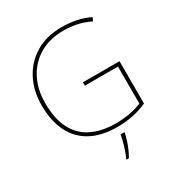

<svg xmlns="http://www.w3.org/2000/svg" viewBox="-216 -870 1152 1235"><g transform="rotate(-30 360.0 -252.5)"><path d="M367 -350H639V-36Q591 -13 533.5 -1.5Q476 10 417 10Q302 10 223 -32.5Q144 -75 103.5 -156.5Q63 -238 63 -355Q63 -461 106.5 -544.5Q150 -628 231 -677Q312 -726 424 -726Q481 -726 532.5 -715.5Q584 -705 631 -682L619 -657Q568 -682 519.5 -691.5Q471 -701 423 -701Q320 -701 245 -656Q170 -611 130 -533Q90 -455 90 -356Q90 -235 130.5 -160Q171 -85 245 -50Q319 -15 419 -15Q477 -15 525.5 -24.5Q574 -34 613 -50V-325H367ZM438 67Q432 93 423.5 119.5Q415 146 404 171.5Q393 197 379 221H362V215Q370 200 380 171.5Q390 143 398 112.5Q406 82 409 61H438Z"/></g></svg>

Font: Noto Sans Cham Thin
Style: Regular
Weight: 250
Version: Version 2.002